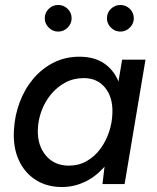

<svg xmlns="http://www.w3.org/2000/svg" viewBox="-20 -740 630 772"><path d="M392 0 403 -93 471 -500H565L481 0ZM229 12Q168 12 123 -17Q78 -46 55 -97.5Q32 -149 36 -216Q39 -275 59 -328.5Q79 -382 113.5 -423Q148 -464 195 -488Q242 -512 299 -512Q361 -512 401 -483.5Q441 -455 459.5 -404.5Q478 -354 474 -286Q471 -213 450 -157Q429 -101 394.5 -63.5Q360 -26 317.5 -7Q275 12 229 12ZM257 -74Q297 -74 329 -92.5Q361 -111 383.5 -141.5Q406 -172 418.5 -209.5Q431 -247 432 -286Q434 -349 402.5 -387.5Q371 -426 317 -426Q276 -426 242.5 -408Q209 -390 184.5 -360Q160 -330 146.5 -293Q133 -256 132 -216Q131 -154 165 -114Q199 -74 257 -74ZM214 -613Q192 -613 176 -629Q160 -645 160 -666Q160 -689 176 -704.5Q192 -720 214 -720Q236 -720 252 -704.5Q268 -689 268 -666Q268 -645 252 -629Q236 -613 214 -613ZM464 -613Q442 -613 426 -629Q410 -645 410 -666Q410 -689 426 -704.5Q442 -720 464 -720Q486 -720 502 -704.5Q518 -689 518 -666Q518 -645 502 -629Q486 -613 464 -613Z"/></svg>

Font: Figtree Light Medium
Style: Italic
Weight: 500
Italic angle: -9.5°
Version: Version 2.000